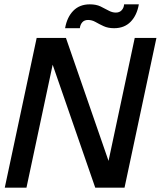

<svg xmlns="http://www.w3.org/2000/svg" viewBox="-20 -865 741 885"><path d="M419 0 180 -690H284L523 0ZM2 0 149 -690H249L102 0ZM454 0 601 -690H701L554 0ZM280 -735Q289 -786 318 -815.5Q347 -845 394 -845Q423 -845 443 -835.5Q463 -826 480 -816.5Q497 -807 514 -807Q531 -807 541 -818Q551 -829 552 -845H620Q611 -794 582 -764.5Q553 -735 506 -735Q478 -735 457.5 -744.5Q437 -754 420.5 -763.5Q404 -773 386 -773Q369 -773 359.5 -762.5Q350 -752 348 -735Z"/></svg>

Font: Radio Canada Big
Style: Italic
Weight: 400
Italic angle: -12°
Designer: Étienne Aubert Bonn
Foundry: Coppers and Brasses
Version: Version 1.001